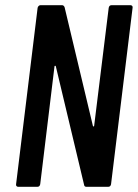

<svg xmlns="http://www.w3.org/2000/svg" viewBox="-20 -720 531 740"><path d="M410 -700H483Q487 -700 489.5 -697Q492 -694 491 -690L408 -10Q406 0 397 0H313Q305 0 304 -8L195 -465Q194 -467 192 -466.5Q190 -466 190 -464L135 -10Q133 0 124 0H50Q46 0 43.5 -3Q41 -6 42 -10L125 -690Q126 -694 129 -697Q132 -700 136 -700H219Q226 -700 229 -692L338 -235Q339 -232 341 -232.5Q343 -233 343 -236L399 -690Q401 -700 410 -700Z"/></svg>

Font: Barlow Condensed Medium
Style: Italic
Weight: 500
Width: 3
Italic angle: -7°
Designer: Jeremy Tribby
Foundry: Tribby Type
Version: Version 1.408